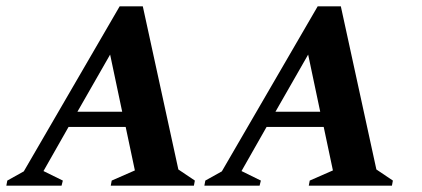

<svg xmlns="http://www.w3.org/2000/svg" viewBox="-53 -585 1331 605"><path d="M-33 0 -30 -16 22 -45 324 -565H397L509 -51L561 -16L558 0H296L299 -16L372 -48L343 -185H163L84 -46L145 -16L141 0ZM191 -233H332L294 -413Z M591 0 594 -16 646 -45 948 -565H1021L1133 -51L1185 -16L1182 0H920L923 -16L996 -48L967 -185H787L708 -46L769 -16L765 0ZM815 -233H956L918 -413Z"/></svg>

Font: Spectral SC
Style: Bold Italic
Weight: 700
Italic angle: -10°
Designer: Jean-Baptiste Levee
Foundry: Production Type
Version: Version 2.001